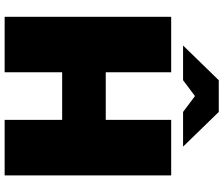

<svg xmlns="http://www.w3.org/2000/svg" viewBox="-86 -854 940 807"><g transform="rotate(90 383.5 -450.0)"><path d="M383.3 -900H450L595.8 -750H450L383.3 -800L316.7 -750H170.8L316.7 -900ZM50 0V-700H283.3V-425H483.3V-700H716.7V0H483.3V-241.7H283.3V0Z"/></g></svg>

Font: BoonTook
Style: Regular
Weight: 400
Designer: Sungsit Sawaiwan
Foundry: FontUni
Version: Version 3.0